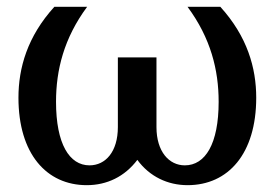

<svg xmlns="http://www.w3.org/2000/svg" viewBox="-20 -526 803 562"><path d="M730 -240C730 -327 704 -419 625 -506H529C597 -414 620 -321 620 -228C620 -105 581 -42 521 -42C475 -42 438 -82 438 -154V-358H325V-154C325 -82 289 -42 242 -42C183 -42 144 -105 144 -228C144 -321 167 -414 235 -506H139C60 -419 34 -327 34 -240C34 -76 116 16 234 16C293 16 345 -9 382 -58C418 -9 471 16 529 16C648 16 730 -76 730 -240Z"/></svg>

Font: LT Superior Serif Semibold
Style: Regular
Weight: 600
Designer: Daniel Lyons
Foundry: LyonsType
Version: Version 2.120;FEAKit 1.0